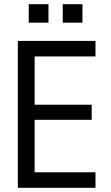

<svg xmlns="http://www.w3.org/2000/svg" viewBox="-20 -895 530 915"><path d="M435 -700V-626H125V-700ZM145 -700V0H65V-700ZM417 -396V-324H125V-396ZM435 -74V0H125V-74ZM117 -875H211V-787H117ZM279 -875H373V-787H279Z"/></svg>

Font: TASA Explorer VF
Style: Regular
Weight: 400
Designer: Weizhong Zhang
Foundry: Local Remote
Version: Version 1.000;Glyphs 3.2 (3192)